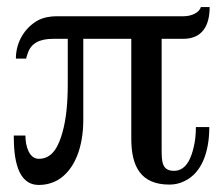

<svg xmlns="http://www.w3.org/2000/svg" viewBox="-20 -511 634 544"><path d="M438 -90V-180V-401H499C553 -401 574 -438 574 -491H549C545 -475 522 -465 501 -465H141C120 -465 102 -461 87 -453C53 -434 25 -395 25 -345H54C55 -350 57 -355 59 -361C68 -388 92 -401 130 -401H172V-275C172 -221 168 -175 157 -136C147 -101 131 -61 90 -61C63 -61 52 -96 52 -127H19C19 -64 28 13 90 13C110 13 128 8 144 -1C192 -30 216 -94 216 -172V-401H352V-180V-118C352 -39 379 12 460 12C475 12 489 9 503 2C551 -21 573 -79 573 -151H535C535 -130 533 -111 529 -95C522 -64 508 -27 473 -27C438 -27 438 -54 438 -90Z"/></svg>

Font: Veleka
Style: Regular
Weight: 400
Designer: Stefan Peev, Context Ltd, 2016; SIL International, 1997-2014.
Foundry: Stefan Peev, Context Ltd, 2016
Version: Version 1.000